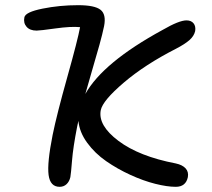

<svg xmlns="http://www.w3.org/2000/svg" viewBox="-20 -658 812 734"><path d="M208 56.2Q171.9 56.2 165.8 11Q159.7 -34.2 181.2 -142.1Q196.8 -219.2 237.3 -363.5Q277.8 -507.8 286.1 -554.2Q251.5 -557.6 192.1 -549.3Q132.8 -541 120.1 -541Q94.2 -541 81.5 -555.7Q68.8 -570.3 73.2 -591.8Q77.1 -611.8 142.6 -625Q208 -638.2 278.8 -638.2Q341.8 -638.2 364.3 -620.6Q386.7 -603 377.9 -558.1Q371.6 -527.8 360.4 -487.3Q349.1 -446.8 332 -388.7Q314.9 -330.6 306.2 -298.8Q373.5 -419.4 602.1 -543.9Q664.6 -580.1 692.9 -580.1Q710.9 -580.1 720 -568.8Q729 -557.6 726.1 -539.1Q721.7 -520 703.9 -504.4Q686 -488.8 651.9 -471.2Q534.2 -411.1 453.4 -342.3Q372.6 -273.4 365.2 -236.8Q354 -178.7 432.9 -119.4Q511.7 -60.1 651.9 -33.2Q677.2 -27.8 689.5 -14.4Q701.7 -1 698.2 19Q690.4 56.2 651.9 56.2Q619.1 56.2 573.5 44.7Q527.8 33.2 478.3 10.5Q428.7 -12.2 385.7 -42Q342.8 -71.8 313.2 -112.3Q283.7 -152.8 279.8 -195.8Q278.8 -192.4 277.3 -184.8Q275.9 -177.2 274.9 -173.8Q259.3 -93.8 255.4 -44.4Q251.5 4.9 249 19Q245.1 36.1 234.4 46.1Q223.6 56.2 208 56.2Z"/></svg>

Font: Shantell Sans Irregular Bouncy
Style: Italic
Weight: 400
Italic angle: -11.31°
Designer: Stephen Nixon, Anya Danilova, Shantell Martin
Foundry: Arrow Type
Version: Version 1.006;[9816181b4]